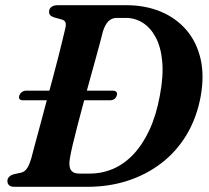

<svg xmlns="http://www.w3.org/2000/svg" viewBox="-20 -720 806 740"><path d="M54.5 -352Q57.5 -360 64.5 -365.2Q71.5 -370.5 80.5 -370.5H415.5Q425 -370.5 429 -365.2Q433 -360 430 -352Q427.5 -343 420.5 -338.2Q413.5 -333.5 404 -333.5H68Q59.5 -333.5 55.5 -338.2Q51.5 -343 54.5 -352ZM8.5 -22.5Q8.5 -31.5 15.2 -38.5Q22 -45.5 33.5 -48.5L61 -54.5Q69.5 -56.5 76 -61.8Q82.5 -67 88.5 -78.2Q94.5 -89.5 100.5 -109.5Q106 -131 115.2 -165Q124.5 -199 135.5 -240.2Q146.5 -281.5 158.5 -326.5Q170.5 -371.5 182.5 -415.5Q194.5 -459.5 204.2 -498.2Q214 -537 221.2 -566.8Q228.5 -596.5 232 -612Q235.5 -627 231.8 -634.8Q228 -642.5 215.5 -645.5L190 -652.5Q179 -656 174 -661Q169 -666 169 -674.5Q169 -686 177.8 -693Q186.5 -700 203.5 -700H466Q539.5 -700 598.8 -675.5Q658 -651 697.8 -605Q737.5 -559 752.8 -494.2Q768 -429.5 753.5 -348.5Q738 -265 698.8 -200Q659.5 -135 601.5 -90.8Q543.5 -46.5 471.5 -23.2Q399.5 0 317.5 0H36.5Q20.5 0 14.5 -6.5Q8.5 -13 8.5 -22.5ZM325.5 -51Q373 -51 415.8 -69.2Q458.5 -87.5 494 -125Q529.5 -162.5 555.8 -218.8Q582 -275 596 -351Q610.5 -427 605.2 -483.2Q600 -539.5 579.8 -576.8Q559.5 -614 529.8 -632.5Q500 -651 465 -651H430.5Q411.5 -651 398.8 -639Q386 -627 377 -600Q373 -583.5 365 -553.5Q357 -523.5 346.2 -484.8Q335.5 -446 323.5 -402.8Q311.5 -359.5 299.8 -316Q288 -272.5 277.8 -232.8Q267.5 -193 260 -161.2Q252.5 -129.5 249.5 -110.5Q244 -80 252.8 -65.5Q261.5 -51 285 -51Z"/></svg>

Font: Fraunces SemiBold
Style: Italic
Weight: 600
Italic angle: -16°
Version: Version 1.000;[b76b70a41]